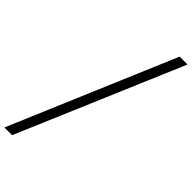

<svg xmlns="http://www.w3.org/2000/svg" viewBox="-373 -997 1220 1220"><g transform="rotate(45 237.0 -387.0)"><path d="M-33.2 166 436 -939.9H506.8L36.1 166Z"/></g></svg>

Font: SVN-Poppins Light
Style: Italic
Weight: 300
Italic angle: -10°
Designer: Ninad Kale (Devanagari), Jonny Pinhorn (Latin)
Foundry: Indian Type Foundry
Version: Version 3.002 2017